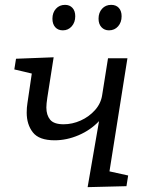

<svg xmlns="http://www.w3.org/2000/svg" viewBox="-20 -768 606 791"><path d="M431 -62 508 -45 501 -1 341 3 388 -269Q353 -232 304 -211Q255 -190 205 -190Q141 -190 115.5 -222.5Q90 -255 90 -304Q90 -325 93 -343L111 -465L39 -482L46 -526L201 -532L175 -366Q171 -340 171 -325Q171 -294 186.5 -275Q202 -256 242 -256Q278 -256 312.5 -271.5Q347 -287 371.5 -314.5Q396 -342 401 -377L425 -528H505ZM196 -691Q196 -716 210.5 -732Q225 -748 248 -748Q267 -748 278.5 -735.5Q290 -723 290 -701Q290 -676 275.5 -659.5Q261 -643 239 -643Q219 -643 207.5 -656Q196 -669 196 -691ZM386 -691Q386 -716 400.5 -732Q415 -748 438 -748Q458 -748 469.5 -735.5Q481 -723 481 -701Q481 -676 466.5 -659.5Q452 -643 429 -643Q410 -643 398 -656Q386 -669 386 -691Z"/></svg>

Font: Bitter Pro
Style: Italic
Weight: 400
Italic angle: -9°
Designer: Sol Matas, and Bitter project Authors
Foundry: Sol Matas
Version: Version 1.010